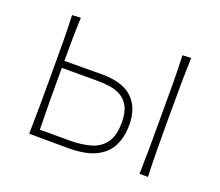

<svg xmlns="http://www.w3.org/2000/svg" viewBox="-90 -623 862 752"><g transform="rotate(20 341.0 -247.5)"><path d="M94 0Q95.5 -56.5 95.8 -108.5Q96 -160.5 96 -221V-271Q96 -332 95.8 -385Q95.5 -438 93 -494L129 -496Q127 -450 126.5 -406Q126 -362 126 -315Q159 -315 201.8 -315.5Q244.5 -316 282 -316Q368.5 -316 409.8 -276.8Q451 -237.5 451 -165Q451 -118 433.5 -80.5Q416 -43 373.2 -21Q330.5 1 255 1Q209 1 165.8 0.5Q122.5 0 94 0ZM128 -29H252.5Q299 -29 337 -39.2Q375 -49.5 397.5 -78.8Q420 -108 420 -165Q420 -207 406.8 -231.2Q393.5 -255.5 372.2 -267.2Q351 -279 326.5 -282.5Q302 -286 280 -286H126Q126 -282.5 126 -278.8Q126 -275 126 -271Q126 -204.5 126.2 -147.5Q126.5 -90.5 128 -29ZM554 0Q555.5 -56.5 555.8 -108.5Q556 -160.5 556 -221V-271Q556 -332 555.8 -385Q555.5 -438 553 -494L589 -495.5Q587 -439 586.5 -385.5Q586 -332 586 -271V-221Q586 -160.5 586.5 -108.5Q587 -56.5 589 0Z"/></g></svg>

Font: Commissioner Flair Thin
Style: Regular
Weight: 100
Designer: Kostas Bartsokas
Foundry: Kostas Bartsokas
Version: Version 1.000; ttfautohint (v1.8.3)